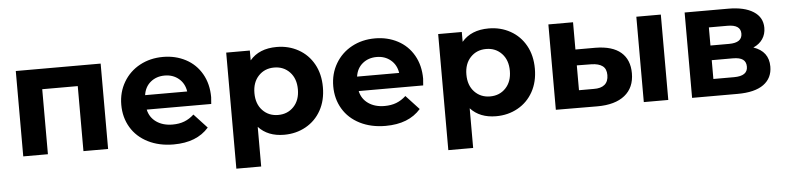

<svg xmlns="http://www.w3.org/2000/svg" viewBox="-43 -716 4536 1109"><g transform="rotate(-5 2225.0 -162.0)"><path d="M561 -495V0H418V-377H212V0H69V-495Z M1177 -207H803Q813 -161 851 -134.5Q889 -108 945 -108Q983 -108 1013 -119.5Q1043 -131 1069 -155L1145 -73Q1075 7 941 7Q857 7 792.5 -25.5Q728 -58 693.5 -116Q659 -174 659 -247Q659 -320 693.5 -378.5Q728 -437 788 -469.5Q848 -502 923 -502Q995 -502 1054 -471Q1113 -440 1146.5 -381.5Q1180 -323 1180 -246Q1180 -243 1177 -207ZM801 -291H1045Q1038 -338 1004.5 -366Q971 -394 923 -394Q875 -394 841.5 -366.5Q808 -339 801 -291Z M1582 7Q1487 7 1433 -52V178H1289V-495H1426V-438Q1480 -502 1582 -502Q1651 -502 1707.5 -470.5Q1764 -439 1796 -381.5Q1828 -324 1828 -247.5Q1828 -171 1796 -113.5Q1764 -56 1707.5 -24.5Q1651 7 1582 7ZM1557 -110Q1612 -110 1647.5 -147.5Q1683 -185 1683 -247.5Q1683 -310 1647.5 -347.5Q1612 -385 1557 -385Q1502 -385 1466.5 -347.5Q1431 -310 1431 -247.5Q1431 -185 1466.5 -147.5Q1502 -110 1557 -110Z M2406 -207H2032Q2042 -161 2080 -134.5Q2118 -108 2174 -108Q2212 -108 2242 -119.5Q2272 -131 2298 -155L2374 -73Q2304 7 2170 7Q2086 7 2021.5 -25.5Q1957 -58 1922.5 -116Q1888 -174 1888 -247Q1888 -320 1922.5 -378.5Q1957 -437 2017 -469.5Q2077 -502 2152 -502Q2224 -502 2283 -471Q2342 -440 2375.5 -381.5Q2409 -323 2409 -246Q2409 -243 2406 -207ZM2030 -291H2274Q2267 -338 2233.5 -366Q2200 -394 2152 -394Q2104 -394 2070.5 -366.5Q2037 -339 2030 -291Z M2811 7Q2716 7 2662 -52V178H2518V-495H2655V-438Q2709 -502 2811 -502Q2880 -502 2936.5 -470.5Q2993 -439 3025 -381.5Q3057 -324 3057 -247.5Q3057 -171 3025 -113.5Q2993 -56 2936.5 -24.5Q2880 7 2811 7ZM2786 -110Q2841 -110 2876.5 -147.5Q2912 -185 2912 -247.5Q2912 -310 2876.5 -347.5Q2841 -385 2786 -385Q2731 -385 2695.5 -347.5Q2660 -310 2660 -247.5Q2660 -185 2695.5 -147.5Q2731 -110 2786 -110Z M3613 -172Q3613 -89 3557 -44Q3501 1 3398 1L3157 0V-495H3300V-337H3417Q3514 -336 3563.5 -293.5Q3613 -251 3613 -172ZM3667 -495H3809V0H3667ZM3471 -174Q3471 -210 3449 -226.5Q3427 -243 3385 -244L3300 -245V-101H3385Q3427 -100 3449 -118.5Q3471 -137 3471 -174Z M4413 -141Q4413 -74 4362 -37Q4311 0 4211 0H3947V-495H4200Q4293 -495 4345.5 -461.5Q4398 -428 4398 -367Q4398 -330 4379 -302Q4360 -274 4325 -259Q4413 -229 4413 -141ZM4079 -292H4187Q4263 -292 4263 -345Q4263 -397 4187 -397H4079ZM4278 -152Q4278 -180 4259.5 -193.5Q4241 -207 4202 -207H4079V-98H4199Q4278 -98 4278 -152Z"/></g></svg>

Font: Montserrat Ace
Style: Bold
Weight: 700
Designer: Julieta Ulanovsky
Foundry: Julieta Ulanovsky
Version: Version 1